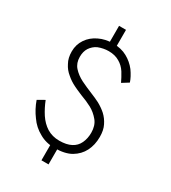

<svg xmlns="http://www.w3.org/2000/svg" viewBox="-221 -928 1022 1150"><g transform="rotate(30 290.0 -353.0)"><path d="M255 -818V-681H303V-818ZM255 -28V112H304V-28ZM436 -528 481 -556Q470 -590 443 -628Q415 -664 375 -686Q334 -709 277 -709Q224 -709 181 -688Q137 -667 112 -630Q86 -592 86 -544Q86 -498 104 -467Q120 -434 149 -411Q175 -388 208 -372Q219 -366 266 -346Q310 -330 344 -312Q379 -293 406 -260Q431 -229 431 -180Q431 -140 416 -108Q401 -76 370 -60Q338 -43 288 -43Q240 -43 202 -66Q166 -89 140 -128Q114 -168 96 -214L49 -187Q68 -133 101 -89Q132 -44 180 -18Q226 9 285 9Q357 9 400 -16Q444 -42 466 -85Q488 -128 488 -184Q488 -231 472 -262Q456 -295 430 -319Q405 -341 374 -358Q342 -374 314 -385Q272 -402 233 -421Q194 -441 169 -469Q144 -497 144 -540Q144 -577 160 -602Q178 -629 206 -642Q242 -656 278 -656Q322 -656 353 -637Q383 -620 403 -589Q422 -558 436 -528Z"/></g></svg>

Font: NM-font
Style: Light
Weight: 500
Designer: ""
Foundry: ""
Version: ""